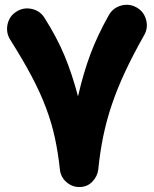

<svg xmlns="http://www.w3.org/2000/svg" viewBox="-20 -688 635 792"><path d="M47.9 -640.1Q77.1 -658.7 111.3 -651.1Q145.5 -643.6 163.6 -614.3Q215.3 -532.7 246.6 -457.3Q277.8 -381.8 301.8 -290.5Q323.7 -386.2 353 -464.6Q382.3 -543 429.2 -626Q446.3 -655.8 479.7 -665Q513.2 -674.3 543.5 -657.2Q573.2 -640.6 582.5 -606.9Q591.8 -573.2 574.7 -543Q528.8 -461.9 496.3 -392.3Q463.9 -322.8 441.9 -258.1Q419.9 -193.4 406.2 -127.4Q392.6 -61.5 385.3 11.7Q381.8 39.6 360.8 61.5Q339.8 83.5 307.1 83.5Q277.3 83.5 253.9 63Q230.5 42.5 227.1 11.7Q219.7 -58.1 206.3 -119.9Q192.9 -181.6 169.7 -243.4Q146.5 -305.2 110.4 -373.5Q74.2 -441.9 22 -524.4Q3.9 -553.7 11.2 -587.9Q18.6 -622.1 47.9 -640.1Z"/></svg>

Font: Mikhak-DS1-FD Black
Style: Regular
Weight: 900
Designer: Amin Abedi
Version: Version 3.2